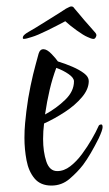

<svg xmlns="http://www.w3.org/2000/svg" viewBox="-20 -593 339 597"><path d="M140 -16Q106 -16 87.5 -38Q69 -60 62.5 -94.5Q56 -129 56 -164Q56 -188 58 -209.5Q60 -231 62 -247Q67 -288 75 -326Q83 -364 90.5 -391Q98 -418 100 -426Q104 -440 115 -440Q126 -440 140 -425.5Q154 -411 160 -402Q183 -395 205 -385.5Q227 -376 241.5 -365Q256 -354 256 -341Q256 -316 235 -291Q214 -266 182 -245Q150 -224 117 -209Q114 -185 114 -161Q114 -121 124 -91Q134 -61 158 -61Q179 -61 198.5 -76Q218 -91 235 -114Q252 -137 265.5 -160.5Q279 -184 286 -200Q288 -206 295 -206Q299 -206 299 -197.5Q299 -189 287 -163Q275 -139 262.5 -117.5Q250 -96 238 -80Q221 -58 196.5 -37Q172 -16 140 -16ZM120 -237Q155 -256 182.5 -282.5Q210 -309 210 -340Q210 -351 193.5 -362.5Q177 -374 155 -382Q143 -350 134.5 -314Q126 -278 120 -237ZM54 -472Q49 -472 52 -480Q55 -486 69 -494Q75 -497 92 -507.5Q109 -518 129 -530.5Q149 -543 165 -553Q181 -563 185 -566Q190 -568 194 -570.5Q198 -573 202 -573Q206 -573 208.5 -570.5Q211 -568 212 -566Q216 -562 229 -546Q242 -530 256 -514.5Q270 -499 274 -494Q282 -486 279 -480Q276 -472 271 -472Q264 -472 252 -478Q240 -483 218.5 -498.5Q197 -514 183 -527Q159 -514 127.5 -498.5Q96 -483 79 -478Q61 -472 54 -472Z"/></svg>

Font: Comforter
Style: Regular
Weight: 400
Designer: Robert E. Leuschke
Foundry: Robert E. Leuschke
Version: Version 1.013; ttfautohint (v1.8.3)